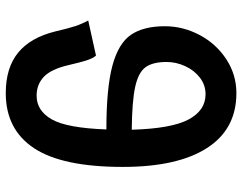

<svg xmlns="http://www.w3.org/2000/svg" viewBox="-107 -720 840 666"><g transform="rotate(90 313.0 -387.0)"><path d="M89 -159Q78 -206 70.5 -228.5Q63 -251 51 -273L173 -300Q183 -288 190 -265.5Q197 -243 206 -204Q220 -144 246.5 -119Q273 -94 312 -94Q364 -94 394 -146.5Q424 -199 429 -336Q285 -336 207.5 -357Q130 -378 100.5 -421.5Q71 -465 71 -539Q71 -602 101.5 -659.5Q132 -717 185.5 -752Q239 -787 303 -787Q428 -787 493.5 -685Q559 -583 559 -393Q559 -183 494 -85Q429 13 303 13Q215 13 162.5 -30Q110 -73 89 -159ZM430 -424Q426 -562 394.5 -621Q363 -680 307 -680Q275 -680 249.5 -660.5Q224 -641 209.5 -609.5Q195 -578 195 -545Q195 -497 213 -472Q231 -447 281 -436Q331 -425 430 -424Z"/></g></svg>

Font: Nebula Sans Semibold
Style: Regular
Weight: 600
Designer: Paul D. Hunt for Adobe (as Source Sans)
Foundry: Nebula Entertainment & Broadcasting LLC
Version: Version 1.010